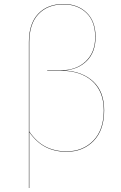

<svg xmlns="http://www.w3.org/2000/svg" viewBox="-20 -753 607 964"><path d="M503 -199Q503 -100 450 -45.5Q397 9 314 9Q255 9 208.5 -15Q162 -39 127 -90V191H125V-541Q125 -635 172 -684Q219 -733 299 -733Q369 -733 414 -690.5Q459 -648 460 -569Q460 -492 416.5 -448Q373 -404 302 -399Q393 -395 448 -344Q503 -293 503 -199ZM501 -199Q501 -294 443 -346Q385 -398 284 -398H217V-400H285Q363 -400 410.5 -445Q458 -490 458 -567Q458 -646 413.5 -688.5Q369 -731 299 -731Q220 -731 173.5 -682.5Q127 -634 127 -541V-93Q162 -41 208.5 -17Q255 7 314 7Q396 7 448.5 -47Q501 -101 501 -199Z"/></svg>

Font: FiraGO Two
Style: Regular
Weight: 100
Designer: bBox Type
Foundry: bBox Type GmbH
Version: Version 1.001